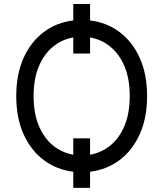

<svg xmlns="http://www.w3.org/2000/svg" viewBox="-20 -835 801 942"><path d="M421.9 -815.3V-734.7Q504.3 -724.8 567.3 -677.2Q630.3 -629.6 666 -549.9Q701.7 -470.2 701.7 -363.6Q701.7 -257.1 666 -177.4Q630.3 -97.7 567.3 -50.1Q504.3 -2.5 421.9 7.5V86.6H339.5V7.5Q257.1 -2.5 194.1 -50.1Q131 -97.7 95.3 -177.4Q59.7 -257.1 59.7 -363.6Q59.7 -470.2 95.3 -549.9Q131 -629.6 194.1 -677.2Q257.1 -724.8 339.5 -734.7V-815.3ZM421.9 -156.2V-76Q477.6 -85.6 521.7 -121.6Q565.7 -157.7 591.1 -218.4Q616.5 -279.1 616.5 -363.6Q616.5 -448.2 591.1 -508.9Q565.7 -569.6 521.7 -605.6Q477.6 -641.7 421.9 -651.3V-572.4H339.5V-651.3Q283.7 -641.7 239.7 -605.6Q195.7 -569.6 170.3 -508.9Q144.9 -448.2 144.9 -363.6Q144.9 -279.1 170.3 -218.4Q195.7 -157.7 239.7 -121.6Q283.7 -85.6 339.5 -76V-156.2Z"/></svg>

Font: Inter UI
Style: Regular
Weight: 400
Designer: Rasmus Andersson
Foundry: rsms
Version: 3.2;8d6f07862